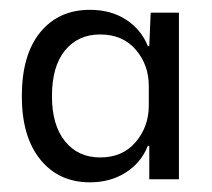

<svg xmlns="http://www.w3.org/2000/svg" viewBox="-20 -756 436 395"><path d="M165 -380.9Q101.1 -380.9 63 -427.7Q24.9 -474.6 24.9 -558.1Q24.9 -643.1 62.7 -689.5Q100.6 -735.8 165 -735.8Q208 -735.8 239.3 -715.6Q270.5 -695.3 284.2 -661.1H287.1L290 -730H348.1V-387.2H287.1V-456.1H284.2Q270.5 -421.4 238.8 -401.1Q207 -380.9 165 -380.9ZM86.9 -558.1Q86.9 -498.5 113.8 -465.3Q140.6 -432.1 186 -432.1Q232.4 -432.1 259.3 -463.9Q286.1 -495.6 286.1 -539.1V-579.1Q286.1 -622.6 259.3 -653.8Q232.4 -685.1 186 -685.1Q140.6 -685.1 113.8 -652.3Q86.9 -619.6 86.9 -558.1Z"/></svg>

Font: Lumene Sans
Style: Regular
Weight: 400
Designer: Deni Anggara
Version: Version 1.003;Glyphs 3.1.2 (3151)